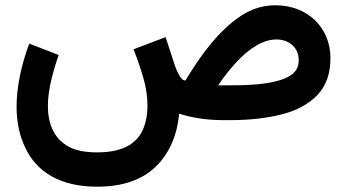

<svg xmlns="http://www.w3.org/2000/svg" viewBox="-20 -453 1308 724"><path d="M346.2 251C440.9 251 514.2 226.1 566.4 176.3C618.2 126 647.9 59.1 655.3 -24.4C699.7 -10.7 750.5 0 823.2 0H848.6C921.4 0 986.3 -7.3 1043.5 -22C1100.1 -36.6 1144.5 -61 1177.2 -95.2C1210 -129.4 1226.1 -175.8 1226.1 -233.9C1226.1 -348.6 1140.1 -433.1 1018.6 -433.1C973.1 -433.1 930.2 -420.4 890.6 -394.5C811 -343.3 741.7 -253.4 679.2 -149.4C670.4 -149.4 662.6 -156.2 655.8 -169.4C648.4 -182.6 642.1 -197.3 636.7 -214.4L604.5 -313L483.4 -267.1C496.6 -234.9 508.3 -200.2 519.5 -163.1C530.8 -125.5 536.1 -88.9 536.1 -53.2C536.1 -20.5 530.3 8.8 519 35.6C495.6 88.4 443.4 121.6 346.2 121.6C298.8 121.6 261.7 113.8 234.9 97.7C180.7 65.9 160.6 9.8 160.6 -54.2C160.6 -112.3 178.2 -178.7 201.2 -245.6L90.3 -288.6C60.5 -208.5 42.5 -126 42.5 -50.3C42.5 6.3 53.2 57.6 74.7 103C117.2 194.3 205.6 251 346.2 251ZM1022 -304.2C1046.4 -304.2 1066.4 -296.9 1082.5 -282.7C1098.6 -268.1 1106.4 -249 1106.4 -225.1C1106.4 -199.7 1095.2 -180.2 1072.8 -167C1027.8 -139.6 948.7 -131.3 853.5 -131.3H802.7C823.7 -162.6 846.2 -191.4 870.6 -217.8C918.9 -270 971.7 -304.2 1022 -304.2Z"/></svg>

Font: Vazirmatn
Style: Bold
Weight: 700
Designer: Saber Rastikerdar
Foundry: Saber Rastikerdar
Version: Version 33.003